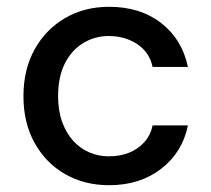

<svg xmlns="http://www.w3.org/2000/svg" viewBox="-20 -533 622 565"><path d="M301 12Q228 12 171 -21Q114 -54 81.5 -113Q49 -172 49 -250Q49 -328 81.5 -387Q114 -446 171 -479.5Q228 -513 301 -513Q393 -513 454.5 -465Q516 -417 533 -336H429Q420 -379 384 -403Q348 -427 300 -427Q260 -427 226 -407Q192 -387 171.5 -347.5Q151 -308 151 -250Q151 -207 163 -174Q175 -141 195.5 -118.5Q216 -96 243 -84.5Q270 -73 300 -73Q333 -73 359.5 -83.5Q386 -94 404.5 -114.5Q423 -135 429 -164H533Q517 -85 454.5 -36.5Q392 12 301 12Z"/></svg>

Font: DMSans_18ptMedium
Style: Regular
Weight: 500
Designer: Colophon Foundry, Jonny Pinhorn
Foundry: Colophon Foundry
Version: Version 4.004;gftools[0.9.30]